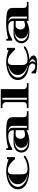

<svg xmlns="http://www.w3.org/2000/svg" viewBox="1978 -2738 983 4979"><g transform="rotate(-90 2469.5 -248.5)"><path d="M900 -123Q923 -123 923 -103Q923 -87 888 -64.5Q853 -42 804 -23Q688 22 569.5 22Q451 22 362 4.5Q273 -13 202 -48Q131 -83 90.5 -142Q50 -201 50 -278Q50 -355 92.5 -415Q135 -475 205 -510Q346 -579 521 -579Q654 -579 831 -518V-558H884V-350H833Q793 -409 709.5 -472.5Q626 -536 544 -536Q439 -536 439 -415V-185Q439 -100 470.5 -63Q502 -26 573.5 -26Q645 -26 706 -41Q767 -56 802.5 -74.5Q838 -93 866 -108Q894 -123 900 -123ZM415 -525 413 -534Q277 -504 195 -436.5Q113 -369 113 -278Q113 -187 195 -119.5Q277 -52 412 -20L414 -30Q308 -61 244.5 -126Q181 -191 181 -278.5Q181 -366 244.5 -430Q308 -494 415 -525Z M1112 -579 1126 -527Q1300 -580 1524 -580Q1748 -580 1833.5 -547.5Q1919 -515 1919 -423V-132Q1919 -43 2009 -43H2075V0H1582V-52Q1436 22 1287.5 22Q1139 22 1071 -38.5Q1003 -99 1003 -185.5Q1003 -272 1072 -331Q1141 -390 1283.5 -390Q1426 -390 1582 -383V-386Q1582 -525 1422 -525Q1333 -525 1248 -493.5Q1163 -462 1111 -425H1070V-579ZM1582 -113V-332Q1525 -335 1472.5 -335Q1420 -335 1390 -296.5Q1360 -258 1360 -208.5Q1360 -159 1388.5 -125.5Q1417 -92 1469 -92Q1521 -92 1582 -113ZM1644 -409V-43H1695V-409Q1695 -502 1571 -528L1569 -521Q1644 -491 1644 -409ZM1312 -8V-14Q1225 -14 1175.5 -66Q1126 -118 1126 -186Q1126 -254 1175.5 -304.5Q1225 -355 1313 -355V-361Q1192 -361 1125 -309.5Q1058 -258 1058 -186Q1058 -114 1125.5 -61Q1193 -8 1312 -8Z M2648 -720V-132Q2648 -43 2738 -43H2804V0H2155V-43H2221Q2311 -43 2311 -132V-588Q2311 -624 2284.5 -650.5Q2258 -677 2221 -677H2155V-720ZM2424 -43V-677H2373V-43Z M3055 79H3094Q3110 118 3151.5 146.5Q3193 175 3230 175Q3267 175 3289 157.5Q3311 140 3311 105Q3311 36 3223 9Q3068 -15 2976 -86.5Q2884 -158 2884 -278Q2884 -355 2926.5 -415Q2969 -475 3039 -510Q3180 -579 3355 -579Q3488 -579 3665 -518V-558H3718V-350H3667Q3627 -409 3543.5 -472.5Q3460 -536 3378 -536Q3273 -536 3273 -415V-185Q3273 -100 3304.5 -63Q3336 -26 3407.5 -26Q3479 -26 3540 -41Q3601 -56 3636.5 -74.5Q3672 -93 3700 -108Q3728 -123 3734 -123Q3757 -123 3757 -103Q3757 -87 3722 -64.5Q3687 -42 3638 -23Q3536 16 3414 21Q3521 63 3521 133Q3521 223 3288 223Q3149 223 3055 188ZM3249 -525 3247 -534Q3111 -504 3029 -436.5Q2947 -369 2947 -278Q2947 -187 3029 -119.5Q3111 -52 3246 -20L3248 -30Q3142 -61 3078.5 -126Q3015 -191 3015 -278.5Q3015 -366 3078.5 -430Q3142 -494 3249 -525ZM3371 107Q3371 130 3358.5 151Q3346 172 3326 182L3329 188Q3363 179 3392 156.5Q3421 134 3421 107Q3421 54 3329 24L3325 30Q3371 58 3371 107Z M3946 -579 3960 -527Q4134 -580 4358 -580Q4582 -580 4667.5 -547.5Q4753 -515 4753 -423V-132Q4753 -43 4843 -43H4909V0H4416V-52Q4270 22 4121.5 22Q3973 22 3905 -38.5Q3837 -99 3837 -185.5Q3837 -272 3906 -331Q3975 -390 4117.5 -390Q4260 -390 4416 -383V-386Q4416 -525 4256 -525Q4167 -525 4082 -493.5Q3997 -462 3945 -425H3904V-579ZM4416 -113V-332Q4359 -335 4306.5 -335Q4254 -335 4224 -296.5Q4194 -258 4194 -208.5Q4194 -159 4222.5 -125.5Q4251 -92 4303 -92Q4355 -92 4416 -113ZM4478 -409V-43H4529V-409Q4529 -502 4405 -528L4403 -521Q4478 -491 4478 -409ZM4146 -8V-14Q4059 -14 4009.5 -66Q3960 -118 3960 -186Q3960 -254 4009.5 -304.5Q4059 -355 4147 -355V-361Q4026 -361 3959 -309.5Q3892 -258 3892 -186Q3892 -114 3959.5 -61Q4027 -8 4146 -8Z"/></g></svg>

Font: Diplomata
Style: Regular
Weight: 400
Width: 7
Designer: Eduardo Rodriguez Tunni
Foundry: Eduardo Rodriguez Tunni
Version: Version 1.001